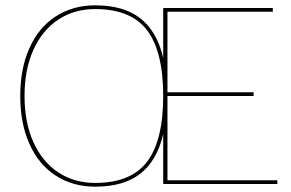

<svg xmlns="http://www.w3.org/2000/svg" viewBox="-20 -690 1090 720"><path d="M1020 -14V0H592V-187Q569 -88 506.5 -39Q444 10 337 10Q253 10 189 -31.5Q125 -73 90.5 -150Q56 -227 56 -330Q56 -433 90.5 -510Q125 -587 189 -628.5Q253 -670 337 -670Q444 -670 506.5 -621Q569 -572 592 -473V-660H1003V-646H608V-344H931V-330H608V-14ZM592 -330Q592 -497 531.5 -576.5Q471 -656 337 -656Q258 -656 198 -616Q138 -576 105 -502.5Q72 -429 72 -330Q72 -231 105 -157.5Q138 -84 198 -44Q258 -4 337 -4Q471 -4 531.5 -83.5Q592 -163 592 -330Z"/></svg>

Font: Work Sans Hairline
Style: Regular
Weight: 400
Designer: Wei Huang
Foundry: Wei Huang
Version: Version 1.032